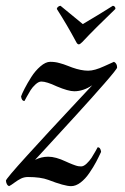

<svg xmlns="http://www.w3.org/2000/svg" viewBox="-30 -636 428 656"><path d="M239.3 -484.4Q234.4 -484.4 230.5 -492.2Q199.2 -550.8 164.1 -605.5Q164.6 -609.9 168.7 -613Q172.9 -616.2 176.8 -616.2L252.9 -553.7Q317.4 -591.8 355.5 -616.2Q359.4 -616.2 362.1 -613Q364.7 -609.9 364.3 -605.5Q294.4 -538.6 251 -492.2Q243.2 -484.4 239.3 -484.4ZM141.6 -424.8Q149.9 -424.8 157.5 -423.8Q165 -422.9 173.6 -420.4Q182.1 -418 187.5 -416.3Q192.9 -414.6 202.9 -410.6Q212.9 -406.7 216.8 -405.3Q247.1 -394.5 271.5 -394.5Q293 -394.5 325.9 -409.7Q358.9 -424.8 359.4 -424.8Q370.1 -419.4 370.1 -405.3Q370.1 -400.4 326.7 -350.6Q283.2 -300.8 231.2 -243.9Q179.2 -187 134.8 -138.7Q90.3 -90.3 89.8 -89.8Q111.3 -100.6 134.8 -100.6Q160.2 -100.6 195.3 -84Q197.3 -83 205.8 -79.3Q214.4 -75.7 217.5 -74.5Q220.7 -73.2 227.1 -71Q233.4 -68.8 238 -68.1Q242.7 -67.4 247.1 -67.4Q255.9 -67.4 265.9 -76.9Q275.9 -86.4 282.5 -96.4Q289.1 -106.4 296.1 -119.1Q303.2 -131.8 303.7 -132.8Q313.5 -132.8 315.4 -117.2Q307.1 -99.1 298.3 -82.5Q289.6 -65.9 275.6 -45.4Q261.7 -24.9 245.4 -12.5Q229 0 212.9 0Q190.4 0 134.8 -21.5Q108.9 -31.2 65.4 -31.2Q52.7 -31.2 41.7 -25.9Q30.8 -20.5 19 -11.7Q7.3 -2.9 1 0Q-7.8 -2.9 -9.8 -18.6Q-9.8 -24.9 63.5 -105.5Q136.7 -186 210.7 -264.9Q284.7 -343.8 285.2 -344.7Q254.4 -324.2 223.6 -324.2Q203.6 -324.2 164.1 -340.8Q128.9 -357.4 111.3 -357.4Q102.1 -357.4 91.6 -347.9Q81.1 -338.4 74.5 -327.9Q67.9 -317.4 61 -304.7Q54.2 -292 53.7 -291Q43.9 -291 42 -306.6Q44.9 -315.4 54.2 -333.5Q63.5 -351.6 76.9 -372.8Q90.3 -394 108.2 -409.4Q126 -424.8 141.6 -424.8Z"/></svg>

Font: Crimson
Style: Italic
Weight: 400
Italic angle: -11°
Version: Version 0.8